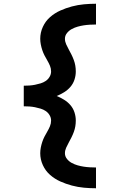

<svg xmlns="http://www.w3.org/2000/svg" viewBox="-20 -853 640 1026"><path d="M493 153Q461 153 428.5 150Q396 147 364 138.5Q332 130 302 116.5Q272 103 247.5 81.5Q223 60 209 29.5Q195 -1 195 -34Q195 -49 198 -64.5Q201 -80 206 -95Q211 -110 218 -123.5Q225 -137 233 -150.5Q241 -164 247 -178.5Q253 -193 253 -209Q253 -224 245 -237.5Q237 -251 224.5 -259.5Q212 -268 197 -272.5Q182 -277 167 -280Q152 -283 137 -284Q122 -285 107 -285V-312V-395Q122 -395 137 -396Q152 -397 167 -400Q182 -403 197 -407.5Q212 -412 224.5 -420.5Q237 -429 245 -442.5Q253 -456 253 -471Q253 -487 247 -501.5Q241 -516 233 -529.5Q225 -543 218 -556.5Q211 -570 206 -585Q201 -600 198 -615.5Q195 -631 195 -646Q195 -679 209 -709.5Q223 -740 247.5 -761.5Q272 -783 302 -796.5Q332 -810 364 -818.5Q396 -827 428.5 -830Q461 -833 493 -833V-722Q477 -722 460 -721Q443 -720 427 -717.5Q411 -715 395 -710.5Q379 -706 364 -698Q349 -690 338 -676.5Q327 -663 327 -646Q327 -631 333.5 -616.5Q340 -602 347.5 -588.5Q355 -575 362 -561Q369 -547 374.5 -532Q380 -517 382.5 -502Q385 -487 385 -471Q385 -449 378 -427.5Q371 -406 356.5 -389Q342 -372 322.5 -360Q303 -348 283 -340Q303 -332 322.5 -320Q342 -308 356.5 -291Q371 -274 378 -252.5Q385 -231 385 -209Q385 -193 382.5 -178Q380 -163 374.5 -148Q369 -133 362 -119Q355 -105 347.5 -91.5Q340 -78 333.5 -63.5Q327 -49 327 -34Q327 -17 338 -3.5Q349 10 364 18Q379 26 395 30.5Q411 35 427 37.5Q443 40 460 41Q477 42 493 42Z"/></svg>

Font: Iosevka Curly Slab XBdEx
Style: Regular
Weight: 800
Width: 7
Monospace: yes
Designer: Belleve Invis
Foundry: Belleve Invis
Version: Version 11.0.0; ttfautohint (v1.8.3)